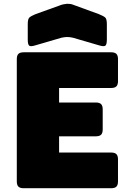

<svg xmlns="http://www.w3.org/2000/svg" viewBox="-20 -997 694 1017"><path d="M569 0H105Q86 0 77.5 -8.5Q69 -17 69 -36V-684Q69 -703 77.5 -711.5Q86 -720 105 -720H569Q588 -720 596.5 -711.5Q605 -703 605 -684V-567Q605 -548 596.5 -539.5Q588 -531 569 -531H293V-454H488Q507 -454 515.5 -445.5Q524 -437 524 -418V-311Q524 -292 515.5 -283.5Q507 -275 488 -275H293V-189H569Q588 -189 596.5 -180.5Q605 -172 605 -153V-36Q605 -17 596.5 -8.5Q588 0 569 0ZM305 -797 168 -757Q143 -749 135 -755Q127 -761 127 -788V-869Q127 -896 135.5 -904Q144 -912 168 -922L296 -968Q305 -972 315.5 -974Q326 -976 335 -977Q344 -977 352 -976Q360 -975 367 -972L504 -922Q529 -912 537.5 -904Q546 -896 546 -869V-788Q546 -761 538 -755Q530 -749 504 -757L367 -797Q350 -801 336 -801Q322 -801 305 -797Z"/></svg>

Font: Bungee
Style: Regular
Weight: 400
Designer: David Jonathan Ross
Foundry: David Jonathan Ross
Version: Version 1.000;PS 1.0;hotconv 1.0.72;makeotf.lib2.5.5900